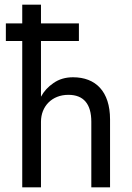

<svg xmlns="http://www.w3.org/2000/svg" viewBox="-20 -800 565 820"><path d="M155 -780H75V-700H5V-625H75V0H155V-280C155 -346 202 -395 272 -395C337 -395 370 -356 370 -280V0H450V-290C450 -410 388 -470 292 -470C260 -470 232 -462 208 -445C186 -430 168 -411 155 -387V-625H317V-700H155Z"/></svg>

Font: Jost
Style: Regular
Weight: 400
Version: Version 3.710